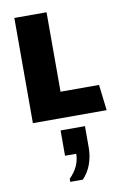

<svg xmlns="http://www.w3.org/2000/svg" viewBox="-114 -753 828 1233"><g transform="rotate(-10 300.0 -136.5)"><path d="M70 0V-686H280V-168H531L551 0ZM241 413V393Q276 358 293 320Q310 282 310 242H237V77H396V216Q396 272 378 323Q360 374 323 413Z"/></g></svg>

Font: Chivo Mono Black
Style: Regular
Weight: 900
Designer: Hector Gatti
Foundry: Omnibus-Type
Version: Version 1.008